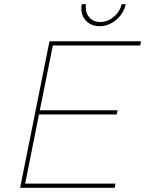

<svg xmlns="http://www.w3.org/2000/svg" viewBox="-20 -896 693 916"><path d="M649 -679H232L170 -370H541L537 -350H166L100 -20H531L527 0H76L216 -699H653ZM389 -862Q389 -831 408 -811Q427 -791 458 -791Q493 -791 522.5 -815.5Q552 -840 560 -876H580Q570 -831 534 -801Q498 -771 455 -771Q417 -771 392.5 -795Q368 -819 368 -857Q368 -864 370 -876H390Q389 -871 389 -862Z"/></svg>

Font: Gontserrat Thin
Style: Italic
Weight: 250
Italic angle: -11.3°
Designer: Julieta Ulanovsky
Foundry: Julieta Ulanovsky
Version: Version 6.001